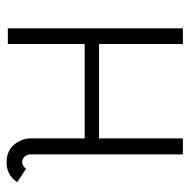

<svg xmlns="http://www.w3.org/2000/svg" viewBox="-16 -576 591 600"><g transform="rotate(-90 280.0 -275.5)"><path d="M98 -477Q98 -487 91 -494.5Q84 -502 74 -502Q62 -502 53 -490L11 -518Q34 -551 73 -551Q123 -551 142 -505Q148 -492 148 -477V-307H443V-547H492V0H443V-262H148V0H98Z"/></g></svg>

Font: Bhavuka
Style: Regular
Weight: 400
Version: 2.94.0; ttfautohint (v1.2) -l 7 -r 28 -G 50 -x 13 -D deva -f